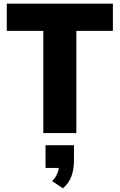

<svg xmlns="http://www.w3.org/2000/svg" viewBox="-20 -725 652 1046"><path d="M216 0V-557H17V-705H595V-557H396V0ZM323 301 264 262Q284 241 293 218Q302 195 302 173L335 190H228V66H383V149Q383 195 370 233Q357 271 323 301Z"/></svg>

Font: Nunito Sans 10pt SemiCondensed Black
Style: Regular
Weight: 900
Width: 4
Designer: Vernon Adams
Foundry: Vernon Adams
Version: Version 3.101;gftools[0.9.27]